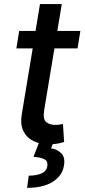

<svg xmlns="http://www.w3.org/2000/svg" viewBox="-20 -696 416 935"><path d="M371.4 -545.5 357.6 -460.2H245L195.3 -160.5Q187.9 -114.3 205.6 -101Q223.4 -87.7 249.3 -87.7Q262.1 -87.7 271.5 -89.5Q280.9 -91.3 286.6 -92.3L292.3 -4.6Q281.6 -1.1 263.7 2.7Q245.7 6.4 220.5 6.7Q178.3 7.5 144.7 -8.3Q111.2 -24.1 94.5 -56.6Q77.8 -89.1 85.9 -138.5L139.2 -460.2H59.7L73.5 -545.5H153.1L174.7 -676.1H280.9L259.2 -545.5ZM170.5 -2.8H240.1L228.7 26.3Q259.2 30.9 278.9 51Q298.7 71 291.2 111.2Q283.7 159.4 237.2 189.1Q190.7 218.8 111.9 218.8L120 159.4Q157 159.4 181.5 148.8Q206 138.1 210.2 114.3Q214.5 90.6 198.3 80.8Q182.2 71 143.1 67.5Z"/></svg>

Font: Inter UI Medium
Style: Italic
Weight: 500
Italic angle: 9.39999°
Designer: Rasmus Andersson
Foundry: rsms
Version: 3.2;8d6f07862